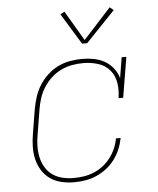

<svg xmlns="http://www.w3.org/2000/svg" viewBox="-54 -803 708 858"><g transform="rotate(-5 300.0 -374.5)"><path d="M244 8Q215 8 187 1.5Q159 -5 137 -20.5Q115 -36 100.5 -59Q86 -82 79.5 -109Q73 -136 73.5 -165Q74 -194 79 -223L97 -333Q102 -360 110.5 -387Q119 -414 134.5 -438.5Q150 -463 171.5 -483Q193 -503 218.5 -515.5Q244 -528 272 -533Q300 -538 327 -538Q354 -538 380 -533Q406 -528 428 -515.5Q450 -503 466 -482.5Q482 -462 489 -438L504 -530H525L495 -349H474Q480 -383 475 -416.5Q470 -450 449.5 -474.5Q429 -499 397 -509Q365 -519 331 -519Q306 -519 280.5 -514.5Q255 -510 231 -498.5Q207 -487 187 -468.5Q167 -450 152.5 -427.5Q138 -405 130 -380Q122 -355 118 -330L100 -220Q95 -194 94.5 -168Q94 -142 99 -118Q104 -94 116.5 -72.5Q129 -51 148.5 -37Q168 -23 193 -17Q218 -11 244 -11Q266 -11 289 -14.5Q312 -18 334 -27Q356 -36 375.5 -51Q395 -66 409.5 -85Q424 -104 433.5 -126Q443 -148 447 -171H468Q463 -145 453 -121Q443 -97 427 -75.5Q411 -54 389.5 -37.5Q368 -21 343.5 -10.5Q319 0 294 4Q269 8 244 8ZM333 -606 248 -745 267 -755 346 -621 470 -757 487 -743 356 -606Z"/></g></svg>

Font: Iosevka Slab ThExObl
Style: Regular
Weight: 100
Width: 7
Italic angle: -9°
Monospace: yes
Designer: Belleve Invis
Foundry: Belleve Invis
Version: Version 11.1.1; ttfautohint (v1.8.3)